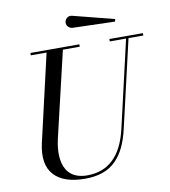

<svg xmlns="http://www.w3.org/2000/svg" viewBox="-98 -1003 976 1101"><g transform="rotate(-10 389.5 -452.0)"><path d="M388.2 -849.9Q373.8 -850.6 363.4 -860.6Q353 -870.6 353 -884.8Q353 -900.6 365.7 -911.7Q378.4 -922.9 397.9 -918L637 -856.9L633.1 -842.8ZM124 -750H408.9V-736.1H310.8L194.1 -240Q187.7 -212.6 185.1 -187.4Q182.4 -162.1 183.7 -138.2Q185.1 -114.3 190.7 -93.9Q196.3 -73.5 207.4 -56.4Q218.5 -39.3 234.5 -27.3Q250.5 -15.4 273.2 -8.7Q295.9 -2 324 -2Q509.3 -2 562 -230L678.7 -736.1H584V-750H779.1V-736.1H692.9L575.9 -230Q562 -169.2 541.1 -125.1Q520.3 -81.1 488.5 -49Q456.8 -16.8 412.1 -1Q367.4 14.9 309.1 14.9Q247.6 14.9 202.1 -0.2Q156.7 -15.4 128.7 -46Q100.6 -76.7 92.9 -122.6Q85.2 -168.5 99.1 -230L215.8 -736.1H124Z"/></g></svg>

Font: Bodoni* 16
Style: Italic
Weight: 400
Italic angle: -13°
Version: Version 2.000